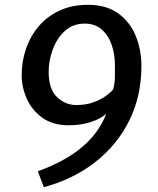

<svg xmlns="http://www.w3.org/2000/svg" viewBox="-20 -768 655 797"><path d="M162 9 137 -57Q361.5 -137.5 421 -296Q398 -274.5 356.2 -261.2Q314.5 -248 265 -248Q199 -248 155.8 -279.2Q112.5 -310.5 91.2 -358.2Q70 -406 70 -456Q70 -513 88 -565.5Q106 -618 140.8 -659Q175.5 -700 227 -724Q278.5 -748 345 -748Q421 -748 470.2 -712.8Q519.5 -677.5 543.2 -619.5Q567 -561.5 567 -494Q567 -369.5 516.8 -268Q466.5 -166.5 375.5 -95.2Q284.5 -24 162 9ZM296 -332Q338 -332 369.2 -343.8Q400.5 -355.5 420.8 -370.8Q441 -386 450 -397Q457 -426.5 457 -450Q457 -473.5 457 -499Q457 -544 443.2 -583Q429.5 -622 401.8 -646Q374 -670 332 -670Q282.5 -670 249.2 -639.5Q216 -609 199 -562.8Q182 -516.5 182 -470Q182 -397.5 217 -364.8Q252 -332 296 -332Z"/></svg>

Font: Merriweather Sans Italic
Style: Regular
Weight: 400
Italic angle: -7.5°
Designer: Eben Sorkin
Foundry: Eben Sorkin
Version: Version 1.008; ttfautohint (v1.7.19-72a1) -l 8 -r 50 -G 200 